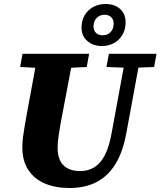

<svg xmlns="http://www.w3.org/2000/svg" viewBox="-20 -925 805 963"><path d="M218 -582 81 -589 93 -655H427L415 -589L276 -582ZM328 18Q257 18 204 -5Q151 -28 121.5 -73.5Q92 -119 92 -186Q92 -211 95.5 -238.5Q99 -266 104 -294L116 -362Q125 -411 134 -459.5Q143 -508 152 -557Q161 -606 169 -655H350L283 -300Q278 -271 273.5 -241Q269 -211 269 -183Q269 -148 280.5 -122Q292 -96 317.5 -81.5Q343 -67 382 -67Q423 -67 454 -86.5Q485 -106 506 -147Q527 -188 539 -253L613 -655H687L613 -254Q596 -163 559.5 -103Q523 -43 465.5 -12.5Q408 18 328 18ZM618 -585 514 -589 526 -655H765L753 -589L656 -585ZM491 -694Q448 -694 418.5 -719Q389 -744 389 -787Q389 -822 405 -849Q421 -876 448.5 -890.5Q476 -905 509 -905Q555 -905 582.5 -880Q610 -855 610 -813Q610 -777 594 -750Q578 -723 551 -708.5Q524 -694 491 -694ZM495 -748Q519 -748 534.5 -764Q550 -780 550 -807Q550 -827 537.5 -839Q525 -851 504 -851Q481 -851 465 -835Q449 -819 449 -793Q449 -773 461 -760.5Q473 -748 495 -748Z"/></svg>

Font: Source Serif 4 ExtraBold
Style: Italic
Weight: 800
Italic angle: -12°
Designer: Frank Grießhammer
Foundry: Adobe Systems Incorporated
Version: Version 4.004;hotconv 1.0.116;makeotfexe 2.5.65601